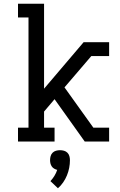

<svg xmlns="http://www.w3.org/2000/svg" viewBox="-20 -755 640 1024"><path d="M76 0V-74H132V-662H76V-735H215V-282L426 -530H562V-456H467L324 -289L478 -74H562V0H432L400 -45L271 -226L215 -160V-74H271V0ZM289 249 249 211Q261 198 270.5 182.5Q280 167 285 151Q277 149 269 144.5Q261 140 256 132.5Q251 125 249 116.5Q247 108 247 99Q247 88 250 77.5Q253 67 260.5 59.5Q268 52 278.5 49Q289 46 300 46Q311 46 321.5 49Q332 52 339.5 59.5Q347 67 350 77.5Q353 88 353 99Q353 120 349 140.5Q345 161 337 180.5Q329 200 317 217.5Q305 235 289 249Z"/></svg>

Font: Iosevka Slab Extended
Style: Regular
Weight: 400
Width: 7
Monospace: yes
Designer: Belleve Invis
Foundry: Belleve Invis
Version: Version 11.1.1; ttfautohint (v1.8.3)